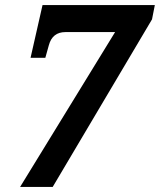

<svg xmlns="http://www.w3.org/2000/svg" viewBox="-20 -734 628 754"><path d="M59 0 432 -608H237Q186 -608 172 -557L158 -507H100L147 -714H588L577 -658L187 0Z"/></svg>

Font: Noto Serif SemiCondensed
Style: Bold Italic
Weight: 700
Width: 4
Italic angle: -12°
Designer: Monotype Design Team
Foundry: Monotype Imaging Inc.
Version: Version 2.014